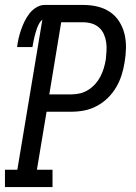

<svg xmlns="http://www.w3.org/2000/svg" viewBox="-29 -755 549 775"><path d="M-9 0V-70H41L142 -676Q134 -669 129 -660Q124 -651 120.5 -641.5Q117 -632 114.5 -622.5Q112 -613 109.5 -603.5Q107 -594 105.5 -584.5Q104 -575 102 -565H40Q42 -583 46 -600Q50 -617 56 -634.5Q62 -652 70 -668.5Q78 -685 89.5 -700Q101 -715 117.5 -725Q134 -735 151 -735H308Q337 -735 364.5 -728.5Q392 -722 414.5 -707Q437 -692 452 -668.5Q467 -645 473.5 -618Q480 -591 479.5 -562Q479 -533 474 -504Q470 -478 462 -452.5Q454 -427 440 -403Q426 -379 406 -359.5Q386 -340 361.5 -327Q337 -314 311 -309Q285 -304 259 -304H159L120 -70H183V0ZM170 -374H259Q276 -374 293.5 -378Q311 -382 327 -392Q343 -402 355.5 -416Q368 -430 376.5 -446.5Q385 -463 390 -480Q395 -497 398 -514Q400 -532 401 -550Q402 -568 399.5 -585Q397 -602 390 -617.5Q383 -633 370.5 -644Q358 -655 341.5 -660Q325 -665 308 -665H218Z"/></svg>

Font: Iosevka Curly Slab Oblique
Style: Regular
Weight: 400
Italic angle: -9°
Monospace: yes
Designer: Belleve Invis
Foundry: Belleve Invis
Version: Version 11.1.0; ttfautohint (v1.8.3)